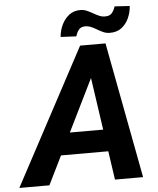

<svg xmlns="http://www.w3.org/2000/svg" viewBox="-111 -950 822 1000"><g transform="rotate(-5 300.5 -449.5)"><path d="M392.6 -582 106.4 0H-50.8L329.1 -710.9H429.7ZM449.2 0 362.3 -597.2 367.7 -710.9H461.9L596.2 0ZM485.4 -264.6 465.3 -149.9H99.6L119.6 -264.6ZM525.9 -898.9 604.5 -894Q602.5 -861.3 589.1 -831.3Q575.7 -801.3 550.8 -782.2Q525.9 -763.2 489.3 -763.7Q471.2 -763.7 455.3 -770.8Q439.5 -777.8 424.6 -786.9Q409.7 -795.9 394.3 -802.5Q378.9 -809.1 361.8 -808.6Q339.8 -807.6 329.3 -793.2Q318.8 -778.8 313.5 -760.7L231.9 -764.6Q234.4 -796.9 248.3 -826.9Q262.2 -856.9 287.1 -876.5Q312 -896 348.1 -895.5Q365.7 -895 381.3 -887.9Q397 -880.9 412.1 -872.1Q427.2 -863.3 442.9 -856.7Q458.5 -850.1 476.1 -851.1Q497.6 -851.6 508.8 -865.7Q520 -879.9 525.9 -898.9Z"/></g></svg>

Font: Roboto
Style: Bold Italic
Weight: 700
Italic angle: -12°
Designer: Christian Robertson
Foundry: Google
Version: Version 3.0